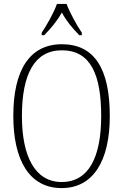

<svg xmlns="http://www.w3.org/2000/svg" viewBox="-20 -951 630 981"><path d="M193 -784V-771H206C244 -811 270 -841 296 -887C321 -841 347 -811 385 -771H398V-784C372 -822 337 -886 320 -931H271C255 -886 219 -822 193 -784ZM295 10C457 10 541 -130 541 -358C541 -599 463 -725 296 -725C131 -725 48 -592 48 -359C48 -134 129 10 295 10ZM295 -21C159 -21 92 -152 92 -358C92 -570 155 -694 296 -694C443 -694 497 -570 497 -358C497 -149 434 -21 295 -21Z"/></svg>

Font: Noto Serif Thai Condensed ExtraLight
Style: Regular
Weight: 200
Width: 3
Designer: Monotype Design Team
Foundry: Monotype Imaging Inc.
Version: Version 2.002